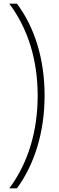

<svg xmlns="http://www.w3.org/2000/svg" viewBox="-20 -819 324 1055"><path d="M225 -294C225 -493 171 -668 73 -799H31C136 -658 187 -486 187 -293C187 -101 136 75 31 216H73C169 85 225 -92 225 -294Z"/></svg>

Font: Noto Sans Sinhala UI ExtraLight
Style: Regular
Weight: 200
Designer: Jelle Bosma - Monotype Design Team
Foundry: Monotype Imaging Inc.
Version: Version 2.006